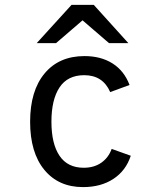

<svg xmlns="http://www.w3.org/2000/svg" viewBox="-20 -752 656 784"><path d="M103 -255Q103 -381 162 -452Q221 -523 325 -523Q392 -523 439.5 -493Q487 -463 509 -405L430 -376Q400 -445 324 -445Q256 -445 223 -395Q190 -345 190 -255Q190 -165 223 -116Q256 -67 322 -67Q364 -67 393.5 -87.5Q423 -108 436 -144L514 -116Q494 -55 443 -21.5Q392 12 319 12Q219 12 161 -58.5Q103 -129 103 -255ZM317 -669 209 -576H130L272 -732H363L504 -576H425Z"/></svg>

Font: Overpass Mono
Style: Regular
Weight: 400
Monospace: yes
Designer: Delve Withrington, Dave Bailey
Foundry: Delve Fonts
Version: Version 1.000;DELV;Overpass